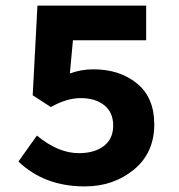

<svg xmlns="http://www.w3.org/2000/svg" viewBox="-20 -655 640 687"><path d="M283 12Q139 12 46 -77L112 -170Q188 -107 262 -107Q318 -107 351.5 -132.5Q385 -158 385 -206Q385 -253 353 -278.5Q321 -304 269 -304Q219 -304 162 -272L97 -314L114 -635H503V-511H241L230 -392Q270 -407 314 -407Q408 -407 470 -356.5Q532 -306 532 -210Q532 -108 459 -48Q386 12 283 12Z"/></svg>

Font: TypoPRO Source Code Pro
Style: Bold
Weight: 700
Monospace: yes
Designer: Paul D. Hunt, Teo Tuominen
Foundry: Adobe Systems Incorporated
Version: Version 2.010;PS 1.0;hotconv 1.0.84;makeotf.lib2.5.63406